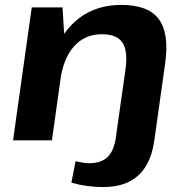

<svg xmlns="http://www.w3.org/2000/svg" viewBox="-20 -570 748 780"><path d="M398 190Q367 190 334 185.5Q301 181 270 172L287 85Q301 88 314.5 90.5Q328 93 342 93Q391 93 417 68Q443 43 451 -13L454 -32H611L606 5Q593 96 541.5 143Q490 190 398 190ZM490 -290Q500 -364 477 -397.5Q454 -431 394 -431Q325 -431 281 -382Q237 -333 224 -240L156 -159L167 -228Q190 -384 269 -467Q348 -550 473 -550Q582 -550 625 -492.5Q668 -435 651 -313L607 0H449ZM109 -540H234L244 -378L191 0H33Z"/></svg>

Font: Pathway Extreme 28pt
Style: Bold Italic
Weight: 700
Italic angle: -8°
Designer: Eduardo Rodriguez Tunni
Foundry: Eduardo Rodriguez Tunni
Version: Version 1.001;gftools[0.9.26]